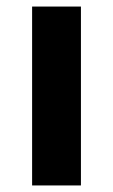

<svg xmlns="http://www.w3.org/2000/svg" viewBox="-20 -566 345 586"><path d="M227 0V-546H78V0Z"/></svg>

Font: Noto Sans Arabic UI
Style: Bold
Weight: 700
Designer: Monotype Design Team, Nadine Chahine and Nizar Qandah
Foundry: Monotype Imaging Inc.
Version: Version 2.010